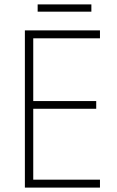

<svg xmlns="http://www.w3.org/2000/svg" viewBox="-20 -852 530 872"><path d="M434 0H93V-714H434V-678H131V-393H417V-358H131V-36H434ZM395 -832V-799H151V-832Z"/></svg>

Font: Noto Sans Georgian SemiCondensed ExtraLight
Style: Regular
Weight: 200
Width: 4
Designer: Monotype Design Team, Akaki Razmadze
Foundry: Google LLC
Version: Version 2.005; ttfautohint (v1.8.4.7-5d5b)